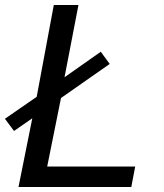

<svg xmlns="http://www.w3.org/2000/svg" viewBox="-34 -748 656 768"><path d="M40 0H491.2L506.8 -82H154.8L210 -356L404.8 -492.2L369.1 -541L224.1 -439L279.8 -728H181.2L112.8 -360.8L-14.2 -272.9L22 -224.1L95.2 -274.9Z"/></svg>

Font: Hack
Style: Oblique
Weight: 400
Italic angle: -12°
Monospace: yes
Designer: Christopher Simpkins
Foundry: Christopher Simpkins
Version: Version 2.010